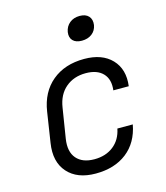

<svg xmlns="http://www.w3.org/2000/svg" viewBox="-116 -863 831 962"><g transform="rotate(-15 300.0 -382.0)"><path d="M262 10Q166 10 116.5 -46Q67 -102 82 -197L106 -353Q121 -451 186.5 -505.5Q252 -560 353 -560Q446 -560 495.5 -508Q545 -456 534 -370H454Q461 -426 431 -457.5Q401 -489 342 -489Q280 -489 238 -453.5Q196 -418 186 -353L161 -197Q151 -132 181.5 -96.5Q212 -61 274 -61Q333 -61 373 -92.5Q413 -124 424 -180H504Q487 -89 423.5 -39.5Q360 10 262 10ZM367 -651Q336 -651 320.5 -667Q305 -683 309 -711Q314 -740 335 -757Q356 -774 387 -774Q418 -774 433.5 -757Q449 -740 445 -711Q440 -683 419 -667Q398 -651 367 -651Z"/></g></svg>

Font: JetBrains Mono NL Light
Style: Italic
Weight: 300
Italic angle: -9°
Designer: Philipp Nurullin, Konstantin Bulenkov
Foundry: JetBrains
Version: Version 2.304; ttfautohint (v1.8.4.7-5d5b)